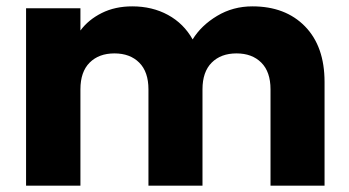

<svg xmlns="http://www.w3.org/2000/svg" viewBox="-20 -584 1099 604"><path d="M447 -303Q447 -358 418 -387Q389 -416 340 -416Q291 -416 262 -387Q233 -358 233 -303V0H62V-558H233V-488Q258 -522 300 -543Q342 -564 396 -564Q459 -564 508.5 -537Q558 -510 586 -460Q613 -504 663 -534Q713 -564 774 -564Q878 -564 939.5 -501Q1001 -438 1001 -326V0H831V-303Q831 -358 802 -387Q773 -416 724 -416Q675 -416 646 -387Q617 -358 617 -303V0H447Z"/></svg>

Font: Poppins
Style: Bold
Weight: 700
Designer: Ninad Kale (Devanagari), Jonny Pinhorn (Latin)
Version: Version 5.002